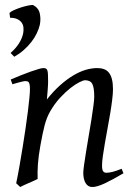

<svg xmlns="http://www.w3.org/2000/svg" viewBox="-20 -730 534 770"><path d="M139.6 -629.9Q135.7 -613.8 127.2 -595.9Q118.7 -578.1 105.5 -561.3Q92.3 -544.4 75.2 -529.3Q58.1 -514.2 37.1 -502.4L22.5 -517.6Q63.5 -553.7 72.8 -595.7Q75.2 -608.4 74 -619.9Q72.8 -631.3 66.4 -639.9Q60.1 -648.4 48.8 -653.6Q37.6 -658.7 20.5 -658.7L18.1 -678.2Q22.5 -683.1 35.2 -689Q47.9 -694.8 62.7 -699.7Q77.6 -704.6 91.6 -707.5Q105.5 -710.4 112.3 -710Q134.3 -698.7 139.4 -676.5Q144.5 -654.3 139.6 -629.9ZM475.1 -35.2Q430.7 -8.8 399.7 5.6Q368.7 20 350.1 20Q333 20 323.5 4.6Q314 -10.7 314 -37.1Q314 -45.9 317.1 -68.6Q320.3 -91.3 325.2 -121.6Q330.1 -151.9 335.9 -186Q341.8 -220.2 346.7 -251Q351.6 -281.7 354.7 -306.2Q357.9 -330.6 357.9 -341.8Q357.9 -378.9 350.1 -393.6Q342.3 -408.2 320.8 -408.2Q314.5 -408.2 298.6 -400.4Q282.7 -392.6 262.7 -377Q242.7 -361.3 220.9 -337.9Q199.2 -314.5 181.2 -283.2Q167.5 -259.8 158.9 -227.1Q150.4 -194.3 142.1 -147Q134.3 -103.5 132.1 -72.3Q129.9 -41 130.9 -12.2Q124.5 -8.8 115 -4.6Q105.5 -0.5 95.5 3.9Q85.4 8.3 76.2 12.5Q66.9 16.6 61 20L44.9 4.9Q51.8 -27.3 58.3 -64.9Q64.9 -102.5 71 -140.4Q77.1 -178.2 82.5 -215.1Q87.9 -252 91.8 -283Q95.7 -314 97.9 -337.4Q100.1 -360.8 100.1 -372.1Q100.1 -383.3 98.9 -389.9Q97.7 -396.5 95.5 -399.7Q93.3 -402.8 89.8 -403.8Q86.4 -404.8 82 -404.8Q77.6 -404.8 69.1 -402.8Q60.5 -400.9 51.8 -398.4Q41.5 -395.5 29.8 -392.1L22.9 -411.1Q43.5 -419.9 64.2 -428.2Q85 -436.5 103 -442.9Q121.1 -449.2 134.5 -453.1Q147.9 -457 153.8 -457Q160.6 -457 164.6 -454.8Q168.5 -452.6 170.2 -446.8Q171.9 -440.9 172.4 -430.2Q172.9 -419.4 172.9 -401.9Q172.9 -396.5 172.4 -387.2Q171.9 -377.9 171.1 -367.4Q170.4 -356.9 169.4 -346.9Q168.5 -336.9 168 -331.1Q194.3 -364.3 221.2 -388.2Q248 -412.1 273.9 -427.5Q299.8 -442.9 324 -450Q348.1 -457 370.1 -457Q385.3 -457 397.2 -452.6Q409.2 -448.2 417 -438.2Q424.8 -428.2 429 -411.9Q433.1 -395.5 433.1 -372.1Q433.1 -355 429.9 -329.6Q426.8 -304.2 421.9 -274.7Q417 -245.1 411.1 -213.9Q405.3 -182.6 400.4 -154.3Q395.5 -126 392.3 -102.8Q389.2 -79.6 389.2 -65.9Q389.2 -49.3 393.6 -43.2Q397.9 -37.1 406.7 -37.1Q418 -37.1 432.6 -41Q447.3 -44.9 467.8 -53.2Z"/></svg>

Font: Gentium Plus
Style: Italic
Weight: 400
Italic angle: -8°
Designer: J. Victor Gaultney, Annie Olsen, Iska Routamaa
Foundry: SIL International
Version: Version 1.510